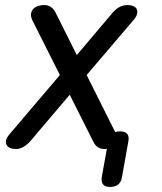

<svg xmlns="http://www.w3.org/2000/svg" viewBox="-20 -580 640 760"><path d="M508 -500 323 -283 436 -57Q444 -60 455 -60Q475 -60 483.5 -50Q492 -40 488 -20L463 120Q460 140 448 150Q436 160 416 160Q396 160 388 150Q380 140 383 120L403 9Q398 10 394 10Q378 10 367 2.5Q356 -5 349 -20L256 -205L99 -20Q86 -6 72 2Q58 10 42 10Q31 10 21 6Q11 2 6.5 -5.5Q2 -13 4 -24Q6 -35 18 -49L217 -283L108 -500Q101 -515 103 -526.5Q105 -538 112.5 -545.5Q120 -553 131.5 -556.5Q143 -560 154 -560Q171 -560 182 -552Q193 -544 200 -530L284 -362L426 -530Q439 -545 453.5 -552.5Q468 -560 485 -560Q496 -560 506 -556.5Q516 -553 520.5 -545.5Q525 -538 523 -526.5Q521 -515 508 -500Z"/></svg>

Font: Maple Mono Normal NL
Style: Italic
Weight: 400
Italic angle: -10°
Monospace: yes
Designer: subframe7536
Version: Version 7.000